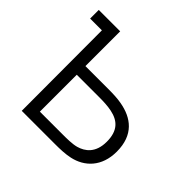

<svg xmlns="http://www.w3.org/2000/svg" viewBox="-139 -682 824 824"><g transform="rotate(45 272.5 -270.0)"><path d="M294.5 0C325.5 0 356 -1 383.5 -7C451 -21.5 505 -73 505 -164.5C505 -266.5 445 -310 369 -323.5C345.5 -328 318 -329 286.5 -329H150V-540H20V-487.5H91.5L92.5 0ZM150 -276.5H287C311.5 -276.5 339 -275.5 362 -270.5C413 -260 444.5 -231 444.5 -164.5C444.5 -96.5 407 -69.5 370 -59C346.5 -52.5 311.5 -52.5 287 -52.5H150Z"/></g></svg>

Font: Hauora Light
Style: Regular
Weight: 300
Designer: Wayne Shih
Foundry: WCYS
Version: Version 1.001;hotconv 1.0.109;makeotfexe 2.5.65596